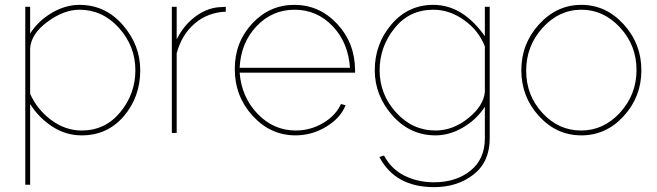

<svg xmlns="http://www.w3.org/2000/svg" viewBox="-20 -547 2705 790"><path d="M316 10Q251 10 195.5 -26Q140 -62 104 -119V213H84V-519H104V-409Q137 -461 193 -494Q249 -527 307 -527Q413 -527 485 -444.5Q557 -362 557 -258Q557 -148 489.5 -69Q422 10 316 10ZM316 -10Q413 -10 475 -85.5Q537 -161 537 -258Q537 -357 469.5 -432Q402 -507 307 -507Q243 -507 175.5 -457.5Q108 -408 104 -348V-161Q133 -96 191 -53Q249 -10 316 -10Z M909 -519V-499Q835 -496 781.5 -450.5Q728 -405 707 -328V0H687V-519H707V-385Q734 -440 779.5 -475.5Q825 -511 876 -517Q902 -519 909 -519Z M1196 10Q1093 10 1019.5 -70.5Q946 -151 946 -263Q946 -373 1017.5 -450Q1089 -527 1191 -527Q1294 -527 1367 -449Q1440 -371 1441 -259V-248H966Q974 -147 1040 -78.5Q1106 -10 1197 -10Q1257 -10 1309 -40.5Q1361 -71 1383 -119L1402 -114Q1381 -61 1322 -25.5Q1263 10 1196 10ZM966 -268H1420Q1413 -372 1348.5 -439.5Q1284 -507 1192 -507Q1100 -507 1035.5 -439Q971 -371 966 -268Z M1772 10Q1667 10 1594.5 -72Q1522 -154 1522 -258Q1522 -366 1590.5 -446.5Q1659 -527 1763 -527Q1884 -527 1975 -398V-519H1995V22Q1995 119 1928.5 171Q1862 223 1766 223Q1606 223 1541 99L1560 93Q1590 149 1644.5 176Q1699 203 1766 203Q1856 203 1915.5 155.5Q1975 108 1975 22V-108Q1942 -56 1886 -23Q1830 10 1772 10ZM1772 -10Q1844 -10 1907 -61Q1970 -112 1975 -169V-356Q1950 -421 1890 -464Q1830 -507 1763 -507Q1664 -507 1603 -430.5Q1542 -354 1542 -258Q1542 -159 1609.5 -84.5Q1677 -10 1772 -10Z M2546.5 -69.5Q2474 10 2372 10Q2270 10 2197.5 -69.5Q2125 -149 2125 -258Q2125 -367 2198 -447Q2271 -527 2372 -527Q2473 -527 2546 -447Q2619 -367 2619 -258Q2619 -149 2546.5 -69.5ZM2145 -256Q2145 -155 2211.5 -82.5Q2278 -10 2371 -10Q2464 -10 2531.5 -84Q2599 -158 2599 -259Q2599 -360 2531.5 -433.5Q2464 -507 2372 -507Q2280 -507 2212.5 -432.5Q2145 -358 2145 -256Z"/></svg>

Font: Raleway
Style: Thin
Weight: 100
Designer: Matt McInerney, Pablo Impallari, Rodrigo Fuenzalida
Foundry: Matt McInerney, Pablo Impallari, Rodrigo Fuenzalida
Version: Version 3.000